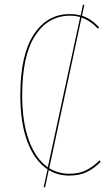

<svg xmlns="http://www.w3.org/2000/svg" viewBox="-20 -751 477 831"><path d="M416 -51Q390 -24 357.5 -7.5Q325 9 280 9Q231 9 191 -15L175 60L169 59L186 -18Q130 -55 99 -136.5Q68 -218 68 -339Q68 -513 126 -601.5Q184 -690 281 -690Q308 -690 329 -684L339 -731L345 -730L335 -683Q373 -671 409 -633L404 -627Q371 -662 333 -675L193 -23Q232 1 280 1Q324 1 354.5 -15Q385 -31 411 -57ZM187 -27 327 -677Q308 -683 282 -683Q188 -683 132 -596.5Q76 -510 76 -339Q76 -222 105.5 -142.5Q135 -63 187 -27Z"/></svg>

Font: Fira Sans Compressed Eight
Style: Regular
Weight: 100
Width: 1
Designer: bBox Type GmbH & Carrois Corporate GbR & Edenspiekermann AG
Foundry: bBox Type GmbH & Carrois Corporate GbR & Edenspiekermann AG
Version: Version 4.301